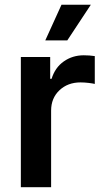

<svg xmlns="http://www.w3.org/2000/svg" viewBox="-20 -785 437 805"><path d="M67.4 0V-545.9H190.4V-454.6H196.3Q210.9 -502 247.6 -527.6Q284.2 -553.2 331.1 -553.2Q355.5 -553.2 377.4 -549.8V-433.1Q369.6 -435.1 352.1 -437.3Q334.5 -439.5 317.4 -439.5Q264.2 -439.5 229.2 -406.5Q194.3 -373.5 194.3 -321.3V0ZM169.9 -615.7 237.8 -765.1H360.8L262.2 -615.7Z"/></svg>

Font: Inter SemiBold
Style: Regular
Weight: 600
Designer: Rasmus Andersson
Foundry: rsms
Version: Version 4.001;git-9221beed3